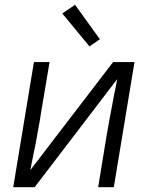

<svg xmlns="http://www.w3.org/2000/svg" viewBox="-20 -778 640 798"><path d="M35 0 121 -520H186L151 -312Q146 -278 139.5 -244Q133 -210 127 -175L119 -137Q116 -120 112.5 -104Q109 -88 106 -71L450 -520H539L453 0H388L422 -208Q428 -242 434 -276Q440 -310 447 -345L454 -383Q458 -400 461 -416Q464 -432 467 -449L124 0ZM352 -585 239 -722 292 -758 395 -615Z"/></svg>

Font: Iosevka Light Extended Oblique
Style: Regular
Weight: 300
Width: 7
Italic angle: -9°
Monospace: yes
Designer: Belleve Invis
Foundry: Belleve Invis
Version: Version 32.5.0; ttfautohint (v1.8.4)